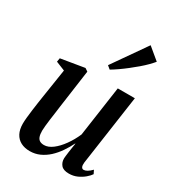

<svg xmlns="http://www.w3.org/2000/svg" viewBox="-198 -928 944 1047"><g transform="rotate(30 274.0 -404.0)"><path d="M155 11Q122.5 11 98.5 -1.5Q74.5 -14 61.2 -39Q48 -64 48 -100.5Q48 -115 50.2 -138.5Q52.5 -162 56 -188.5Q59.5 -215 63 -239.2Q66.5 -263.5 69 -279L97.5 -463L40.5 -486L44.5 -509.5L192.5 -534L211 -521.5L177.5 -281.5Q175.5 -263 172 -239.8Q168.5 -216.5 165.5 -193.2Q162.5 -170 160.5 -150.2Q158.5 -130.5 158.5 -119.5Q158.5 -97 163.5 -83Q168.5 -69 179 -62.8Q189.5 -56.5 206 -56.5Q232 -56.5 259.5 -77.2Q287 -98 312 -132.8Q337 -167.5 355 -209L400.5 -525.5H508L444.5 -84Q442.5 -66.5 446.8 -57Q451 -47.5 461 -47.5Q470.5 -47.5 482.8 -54.5Q495 -61.5 509.5 -76.5L520.5 -54.5Q512 -41.5 494.2 -26.2Q476.5 -11 452.8 -0.2Q429 10.5 401 10.5Q366 10.5 351.5 -7Q337 -24.5 337.5 -49Q337.5 -52.5 338.8 -64Q340 -75.5 342.2 -90.8Q344.5 -106 346.8 -121.5Q349 -137 351 -148.5L349.5 -149Q334 -117.5 314 -88.5Q294 -59.5 269.8 -37.2Q245.5 -15 216.8 -2Q188 11 155 11ZM291 -608.5 438 -819 512 -757.5Q501 -744 483.8 -726.5Q466.5 -709 444.8 -690.5Q423 -672 399.8 -653.8Q376.5 -635.5 353.5 -619.5Q330.5 -603.5 311 -592Z"/></g></svg>

Font: Merriweather 96pt Medium
Style: Italic
Weight: 500
Italic angle: -7.8°
Version: Version 2.101